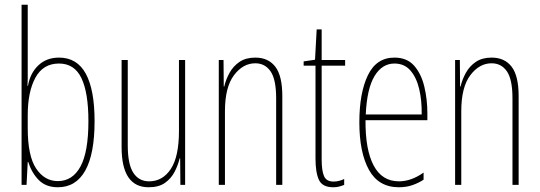

<svg xmlns="http://www.w3.org/2000/svg" viewBox="-20 -780 2277 810"><path d="M97 -481Q97 -465 97 -448Q97 -431 96 -418H98Q107 -471 141.5 -504Q176 -537 229 -537Q305 -537 342 -469Q379 -401 379 -269Q379 -130 339.5 -60Q300 10 224 10Q174 10 144 -20Q114 -50 99 -97H97L92 0H71V-760H97ZM229 -512Q162 -512 129.5 -452.5Q97 -393 97 -294V-239Q97 -122 132.5 -69Q168 -16 224 -16Q286 -16 319.5 -77.5Q353 -139 353 -269Q353 -389 323.5 -450.5Q294 -512 229 -512Z M761 -527V0H741L740 -112H738Q731 -83 716.5 -55Q702 -27 676 -8.5Q650 10 607 10Q493 10 493 -159V-527H519V-167Q519 -87 542.5 -51Q566 -15 609 -15Q666 -15 700.5 -67Q735 -119 735 -228V-527Z M1057 -537Q1112 -537 1141.5 -498.5Q1171 -460 1171 -375V0H1145V-365Q1145 -445 1121.5 -479Q1098 -513 1057 -513Q1005 -513 967 -462.5Q929 -412 929 -311V0H903V-527H923L924 -415H926Q933 -445 948.5 -473Q964 -501 990.5 -519Q1017 -537 1057 -537Z M1387 -14Q1400 -14 1412.5 -17.5Q1425 -21 1432 -25V0Q1422 4 1411 7Q1400 10 1386 10Q1340 10 1325.5 -21Q1311 -52 1311 -112V-503H1261V-521L1309 -528L1316 -656H1337V-527H1436V-503H1337V-108Q1337 -60 1347 -37Q1357 -14 1387 -14Z M1644 -537Q1697 -537 1727 -503Q1757 -469 1770 -415Q1783 -361 1783 -301V-273H1522Q1521 -148 1556.5 -81.5Q1592 -15 1663 -15Q1715 -15 1767 -52V-22Q1746 -8 1720 1Q1694 10 1663 10Q1577 10 1536.5 -63.5Q1496 -137 1496 -264Q1496 -388 1532 -462.5Q1568 -537 1644 -537ZM1644 -512Q1592 -512 1560 -459Q1528 -406 1523 -297H1759Q1760 -356 1748.5 -404.5Q1737 -453 1711.5 -482.5Q1686 -512 1644 -512Z M2054 -537Q2109 -537 2138.5 -498.5Q2168 -460 2168 -375V0H2142V-365Q2142 -445 2118.5 -479Q2095 -513 2054 -513Q2002 -513 1964 -462.5Q1926 -412 1926 -311V0H1900V-527H1920L1921 -415H1923Q1930 -445 1945.5 -473Q1961 -501 1987.5 -519Q2014 -537 2054 -537Z"/></svg>

Font: Noto Sans Lao Looped ExtraCondensed Thin
Style: Regular
Weight: 100
Width: 2
Designer: Mark Frömberg, Ben Mitchell
Foundry: The Fontpad Ltd
Version: Version 1.002; ttfautohint (v1.8.4.7-5d5b)